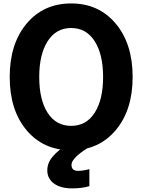

<svg xmlns="http://www.w3.org/2000/svg" viewBox="-20 -837 810 1092"><path d="M249 131.8Q249 88.9 280.8 52.2Q312.5 15.6 353.5 -6.8H500Q455.1 16.6 420.9 46.9Q386.7 77.1 386.7 100.6Q386.7 134.8 423.8 134.8Q451.2 134.8 488.3 125V221.7Q447.3 234.4 389.6 234.4Q324.2 234.4 286.6 206.5Q249 178.7 249 131.8ZM35.2 -399.4Q35.2 -587.9 131.3 -702.6Q227.5 -817.4 384.8 -817.4Q542 -817.4 638.2 -702.6Q734.4 -587.9 734.4 -399.4Q734.4 -210.9 638.2 -96.7Q542 17.6 384.8 17.6Q226.6 17.6 130.9 -96.7Q35.2 -210.9 35.2 -399.4ZM203.1 -399.4Q203.1 -269.5 251 -195.3Q298.8 -121.1 384.8 -121.1Q470.7 -121.1 518.6 -195.8Q566.4 -270.5 566.4 -399.4Q566.4 -527.3 518.6 -602.5Q470.7 -677.7 384.8 -677.7Q298.8 -677.7 251 -602.5Q203.1 -527.3 203.1 -399.4Z"/></svg>

Font: Gothic A1 Black
Style: Regular
Weight: 900
Version: Version 2.50